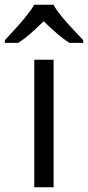

<svg xmlns="http://www.w3.org/2000/svg" viewBox="-58 -786 369 806"><path d="M167 0H85.9V-535.2H167ZM-37.6 -617.2Q24.4 -683.6 49.3 -714.8Q74.2 -746.1 85.4 -766.1H166.5Q177.2 -745.6 203.9 -713.1Q230.5 -680.7 291.5 -617.2V-606H233.4Q190.4 -632.8 125.5 -696.8Q59.1 -631.3 18.6 -606H-37.6Z"/></svg>

Font: CAA NEO Sans
Style: Regular
Weight: 400
Version: Version 1.10